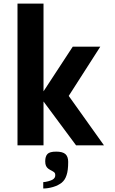

<svg xmlns="http://www.w3.org/2000/svg" viewBox="-20 -810 640 1070"><path d="M222.5 -244.5V0H77.5V-790H222.5V-301L385.5 -550H539L363 -275.5L559.5 0H404ZM274 190.5Q281 186 284.5 180.2Q288 174.5 288 166Q288 157 284.5 152.8Q281 148.5 272 143.5Q257 136 249 130Q241 124 236.5 114.5Q232 105 232 89Q232 61.5 244.5 48.2Q257 35 293 35Q329.5 35 344.8 49Q360 63 360 92Q360 140.5 351 166Q346.5 180 340 190Q333.5 200 323.5 208.5Q316 214.5 303.5 221Q291 227.5 276 232Q246.5 240.5 221 240.5V205Q233 204.5 249.5 200Q266 195.5 274 190.5Z"/></svg>

Font: JuliaMono ExtraBold
Style: Regular
Weight: 800
Monospace: yes
Designer: cormullion
Foundry: corm
Version: Version 0.055; ttfautohint (v1.8.4)